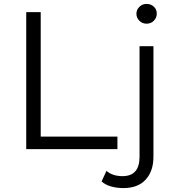

<svg xmlns="http://www.w3.org/2000/svg" viewBox="-20 -762 903 981"><path d="M114 0V-700H188V-64H580V0ZM610 199Q578 199 548.5 191Q519 183 499 165L524 111Q555 138 606 138Q693 138 693 39V-526H764V39Q764 112 724.5 155.5Q685 199 610 199ZM729 -641Q707 -641 692 -656Q677 -671 677 -692Q677 -712 692 -727Q707 -742 729 -742Q751 -742 766 -728Q781 -714 781 -693Q781 -671 766 -656Q751 -641 729 -641Z"/></svg>

Font: Montserrat
Style: Regular
Weight: 400
Designer: Julieta Ulanovsky
Foundry: Julieta Ulanovsky
Version: Version 9.000; ttfautohint (v1.8.4.7-5d5b)